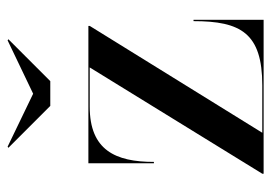

<svg xmlns="http://www.w3.org/2000/svg" viewBox="-124 -588 712 504"><g transform="rotate(-90 232.0 -336.0)"><path d="M238 -605 99 -672 96 -670 206 -560H271L381 -670L378 -672ZM204 -456.5H307L28 -3.5V0H432V-184H428.5C428.5 -60 397 -3.5 260 -3.5H135.5L416 -456.5V-460H55.5V-288H59C59 -389 90 -456.5 204 -456.5Z"/></g></svg>

Font: Bodoni* 48pt
Style: Regular
Weight: 400
Version: Version 2.3